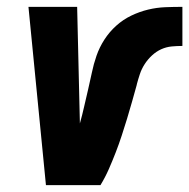

<svg xmlns="http://www.w3.org/2000/svg" viewBox="-20 -540 552 560"><path d="M114 0 63 -520H205L213 -180Q220 -205 225.5 -229.5Q231 -254 237 -279Q243 -304 248 -328.5Q253 -353 261.5 -377.5Q270 -402 284.5 -424.5Q299 -447 319 -465Q339 -483 363 -494.5Q387 -506 412 -512Q437 -518 462 -519Q487 -520 512 -520V-406Q496 -406 480.5 -404.5Q465 -403 450.5 -396.5Q436 -390 423.5 -378.5Q411 -367 402 -353Q393 -339 388 -324Q383 -309 379 -294V-293Q372 -268 365 -243Q358 -218 350.5 -193.5Q343 -169 335 -144.5Q327 -120 317.5 -95.5Q308 -71 297.5 -47Q287 -23 273 0Z"/></svg>

Font: Iosevka SS04 Heavy Oblique
Style: Regular
Weight: 900
Italic angle: -9°
Monospace: yes
Designer: Belleve Invis
Foundry: Belleve Invis
Version: Version 19.0.0; ttfautohint (v1.8.4)